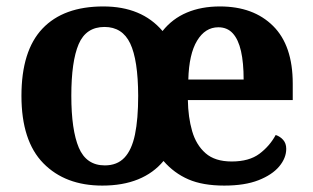

<svg xmlns="http://www.w3.org/2000/svg" viewBox="-20 -569 976 599"><path d="M299.2 10Q183.6 10 115.3 -59.6Q46.9 -129.2 46.9 -270.2Q46.9 -410.7 112.5 -479.8Q178.1 -548.9 302.2 -548.9Q362.2 -548.9 408.2 -529.8Q454.2 -510.8 487.1 -472.2Q517.8 -510.8 563 -529.8Q608.1 -548.9 666.1 -548.9Q770.7 -548.9 832 -488Q893.3 -427.2 893.3 -308.2V-256.9H566.1Q566.9 -203.4 579.4 -160.1Q591.9 -116.8 621.3 -91Q650.6 -65.2 702.9 -65.2Q757.2 -65.2 789.4 -89.3Q821.5 -113.4 840.1 -147.9Q854.1 -143.2 863.5 -132.5Q873 -121.7 873 -104.7Q873 -76 851.1 -49.8Q829.2 -23.6 786.5 -6.8Q743.7 10 679.6 10Q612.6 10 567.9 -9.4Q523.1 -28.8 490.1 -66.8Q458.8 -29 410.9 -9.5Q363 10 299.2 10ZM307 -53Q345.4 -53 368.2 -77.1Q391 -101.1 401.1 -149.3Q411.1 -197.5 411.1 -270Q410.7 -382 386.2 -433.5Q361.7 -484.9 306 -484.9Q248.4 -484.9 225.4 -431.2Q202.5 -377.5 202.5 -270.2Q202.5 -163.4 225.9 -108.2Q249.4 -53 307 -53ZM740.1 -320.8Q740.1 -373.2 731.9 -409.5Q723.7 -445.7 706.4 -464.8Q689.1 -483.9 661.2 -483.9Q620.2 -483.9 594.9 -442.1Q569.6 -400.4 567.5 -320.8Z"/></svg>

Font: Noto Serif Khmer
Style: Regular
Weight: 400
Designer: Danh Hong and the Monotype Design Team
Foundry: Monotype Imaging Inc.
Version: Version 2.003